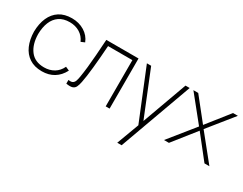

<svg xmlns="http://www.w3.org/2000/svg" viewBox="-86 -1053 2266 1791"><g transform="rotate(30 1047.5 -157.5)"><path d="M287 15Q206.5 15 152 -21Q97.5 -57 69.5 -121.2Q41.5 -185.5 40 -270Q41.5 -356.5 69.8 -420.5Q98 -484.5 152.5 -519.8Q207 -555 287 -555Q362 -555 420.8 -519.2Q479.5 -483.5 504 -421L464 -404Q441.5 -456 394.8 -484.5Q348 -513 287 -513Q219 -513 174.5 -482.2Q130 -451.5 108 -396.8Q86 -342 85 -270Q86.5 -160 137 -93.5Q187.5 -27 287 -27Q346.5 -27 392.5 -54.5Q438.5 -82 463 -135L504 -117Q470.5 -52 415.5 -18.5Q360.5 15 287 15Z M544 0V-40Q574.5 -34.5 590 -43.8Q605.5 -53 612.5 -73.5Q619.5 -94 624 -122Q632.5 -173.5 639 -233.2Q645.5 -293 651.2 -368Q657 -443 663 -540H1010V0H968V-498H706Q701.5 -431.5 696.5 -370.8Q691.5 -310 686 -257Q680.5 -204 674.5 -160.8Q668.5 -117.5 662 -86Q655 -51 644.5 -29.2Q634 -7.5 611 0Q588 7.5 544 0Z M1278 240H1231L1336 -42L1337 42L1100 -540H1146L1358 -16H1326L1516 -540H1561Z M1649 0H1596L1816 -273L1601 -540H1653L1841 -304L2028 -540H2080L1865 -273L2085 0H2032L1841 -242Z"/></g></svg>

Font: Manrope Variable Light
Style: Regular
Weight: 200
Designer: Mikhail Sharanda
Foundry: Mikhail Sharanda
Version: Version 4.505